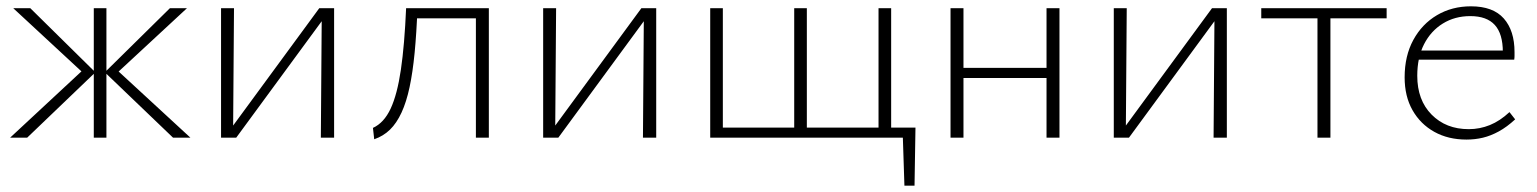

<svg xmlns="http://www.w3.org/2000/svg" viewBox="-20 -436 4867 608"><path d="M528 0 312 -207 518 -410H572L340 -195V-224L583 0ZM12 0 253 -224V-196L22 -410H76L282 -207L66 0ZM277 0V-410H317V0Z M996 0 999 -410H1038V0ZM680 0V-410H721L718 0ZM704 0V-19L991 -410H1015V-391L728 0Z M1165 5 1161 -31Q1196 -47 1217 -92Q1238 -137 1249.5 -215.5Q1261 -294 1266 -410H1302Q1299 -331 1293 -269Q1287 -207 1277 -160Q1267 -113 1251.5 -79.5Q1236 -46 1215 -25.5Q1194 -5 1165 5ZM1487 0V-410H1528V0ZM1287 -378V-410H1505V-378Z M2016 0 2019 -410H2058V0ZM1700 0V-410H1741L1738 0ZM1724 0V-19L2011 -410H2035V-391L1748 0Z M2780 0V-32H2879L2861 0ZM2844 152 2838 -32H2879L2876 152ZM2248 0V-32H2516V0ZM2229 0V-410H2269V0ZM2762 0V-410H2802V0ZM2514 0V-32H2782V0ZM2495 0V-410H2535V0Z M3294 0V-410H3335V0ZM2990 0V-410H3031V0ZM3009 -189V-221H3315V-189Z M3823 0 3826 -410H3865V0ZM3507 0V-410H3548L3545 0ZM3531 0V-19L3818 -410H3842V-391L3555 0Z M4152 0V-410H4193V0ZM3974 -378V-410H4371V-378Z M4624 6Q4566 6 4522 -18.5Q4478 -43 4453 -87Q4428 -131 4428 -191Q4428 -259 4455.5 -309.5Q4483 -360 4530.5 -388Q4578 -416 4638 -416Q4708 -416 4742 -377.5Q4776 -339 4776 -271Q4776 -265 4776 -259Q4776 -253 4775 -247H4739V-271Q4739 -329 4713.5 -357Q4688 -385 4636 -385Q4587 -385 4549 -361.5Q4511 -338 4489.5 -296Q4468 -254 4468 -196Q4468 -119 4513.5 -73Q4559 -27 4631 -27Q4666 -27 4698 -40Q4730 -53 4760 -81L4778 -58Q4752 -34 4726.5 -20Q4701 -6 4676 0Q4651 6 4624 6ZM4457 -247 4463 -276H4768V-247Z"/></svg>

Font: Ysabeau ExtraLight
Style: Regular
Weight: 250
Designer: Christian Thalmann (Catharsis Fonts)
Version: Version 2.002